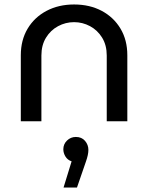

<svg xmlns="http://www.w3.org/2000/svg" viewBox="-20 -542 662 858"><path d="M73 0V-295Q73 -363 103.5 -414Q134 -465 188 -493.5Q242 -522 311 -522Q381 -522 434.5 -493.5Q488 -465 518.5 -414Q549 -363 549 -295V0H457V-294Q457 -340 436.5 -373.5Q416 -407 382.5 -425Q349 -443 311 -443Q273 -443 239.5 -425Q206 -407 185.5 -373.5Q165 -340 165 -294V0ZM264 296 300 179Q282 173 272.5 157.5Q263 142 263 125Q263 102 279.5 86Q296 70 319 70Q345 70 360 87.5Q375 105 375 128Q375 149 364 180L324 296Z"/></svg>

Font: MuseoModerno
Style: Regular
Weight: 400
Designer: Pablo Cosgaya, Héctor Gatti, Marcela Romero, and the Authors of The MuseoModerno Project.
Foundry: Omnibus-Type Team
Version: Version 1.001